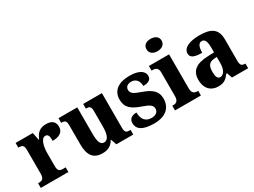

<svg xmlns="http://www.w3.org/2000/svg" viewBox="-53 -1379 2636 1996"><g transform="rotate(-30 1264.5 -381.0)"><path d="M13 0H344V-56H312C276 -56 252 -64 252 -123V-282C252 -353 272 -446 323 -446C358 -446 365 -417 365 -362C445 -362 496 -392 496 -458C496 -511 465 -548 392 -548C318 -548 279 -516 250 -445H245L226 -536H20V-480H23C65 -480 86 -471 86 -412V-128C86 -65 59 -56 17 -56H13Z M752 10C815 10 861 -13 892 -69H896L920 0H1123V-56H1113C1079 -56 1056 -60 1056 -118V-536H831V-480H834C868 -480 891 -475 891 -418V-230C891 -138 871 -80 820 -80C773 -80 760 -132 760 -222V-536H535V-480H539C585 -480 595 -466 595 -409V-188C595 -54 643 10 752 10Z M1371 10C1510 10 1583 -59 1583 -167C1583 -263 1519 -304 1424 -338C1332 -370 1307 -388 1307 -430C1307 -467 1338 -487 1378 -487C1430 -487 1466 -451 1466 -385C1534 -385 1564 -408 1564 -453C1564 -501 1516 -549 1392 -549C1265 -549 1181 -496 1181 -385C1181 -289 1236 -246 1346 -208C1426 -180 1458 -160 1458 -118C1458 -83 1434 -54 1373 -54C1309 -54 1266 -96 1266 -182C1220 -182 1174 -164 1174 -106C1174 -40 1223 10 1371 10Z M1775 -624C1824 -624 1867 -649 1867 -698C1867 -749 1824 -772 1775 -772C1724 -772 1685 -749 1685 -698C1685 -649 1724 -624 1775 -624ZM1624 0H1935V-56H1925C1892 -56 1862 -69 1862 -125V-536H1620V-480H1636C1668 -480 1698 -467 1698 -415V-127C1698 -70 1669 -56 1635 -56H1624Z M2140 10C2209 10 2235 -11 2277 -64H2286L2308 0H2502V-56H2499C2456 -56 2443 -72 2443 -126V-380C2443 -505 2373 -550 2235 -550C2124 -550 2032 -519 2032 -446C2032 -397 2077 -378 2169 -378C2169 -446 2186 -486 2224 -486C2264 -486 2277 -447 2277 -374V-320L2201 -317C2062 -312 1993 -263 1993 -154C1993 -42 2059 10 2140 10ZM2205 -64C2175 -64 2161 -95 2161 -150C2161 -221 2181 -257 2244 -262L2278 -265V-191C2278 -115 2249 -64 2205 -64Z"/></g></svg>

Font: Noto Serif Tamil SemiCondensed ExtraBold
Style: Regular
Weight: 800
Width: 4
Designer: Indian Type Foundry, Tom Grace, and the Monotype Design Team
Foundry: Monotype Imaging Inc.
Version: Version 2.004